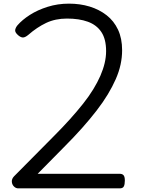

<svg xmlns="http://www.w3.org/2000/svg" viewBox="-20 -1035 776 1055"><path d="M80 0Q67 0 56.5 -10.5Q46 -21 45 -36.5Q44 -52 57 -66L273 -284Q323 -334 363.5 -379Q404 -424 436.5 -465Q469 -506 492.5 -544.5Q516 -583 531.5 -618.5Q547 -654 555 -688Q563 -722 563 -754Q563 -820 537 -859Q511 -898 463 -915.5Q415 -933 348 -933Q284 -933 233.5 -909Q183 -885 135 -843Q118 -829 106 -829Q94 -829 79 -842Q61 -858 63.5 -871Q66 -884 76 -896Q102 -926 144 -953Q186 -980 241.5 -997.5Q297 -1015 359 -1015Q420 -1015 472.5 -999Q525 -983 565.5 -951.5Q606 -920 628.5 -872Q651 -824 651 -759Q651 -720 642.5 -680.5Q634 -641 616 -600Q598 -559 572 -516Q546 -473 510.5 -427Q475 -381 430.5 -331Q386 -281 331 -226L187 -80H638Q652 -80 659 -72Q666 -64 666 -43Q666 -22 660.5 -11Q655 0 638 0Z"/></svg>

Font: Playwrite ES Deco
Style: Regular
Weight: 400
Designer: Veronika Burian, José Scaglione
Foundry: TypeTogether
Version: Version 1.002